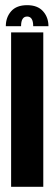

<svg xmlns="http://www.w3.org/2000/svg" viewBox="-20 -723 217 743"><path d="M23 0V-597.5H147.5V0ZM85 -703Q125.5 -703 146.5 -679.5Q167.5 -656 167.5 -621.5H108.5Q108.5 -659 85 -659Q61.5 -659 61.5 -621.5H2.5Q2.5 -656 23.2 -679.5Q44 -703 85 -703Z"/></svg>

Font: Anybody Condensed SemiBold
Style: Regular
Weight: 600
Width: 3
Designer: Tyler Finck
Foundry: Etcetera Type Company
Version: Version 1.010; ttfautohint (v1.8.3) -l 8 -r 50 -G 200 -x 14 